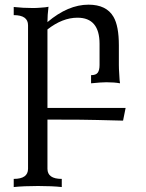

<svg xmlns="http://www.w3.org/2000/svg" viewBox="-20 -502 612 806"><path d="M239.3 283.2Q198.7 278.8 139.6 278.8Q80.6 278.8 37.6 283.2V249Q97.7 249 97.7 206.5V-396Q97.7 -438.5 37.6 -438.5V-472.7Q76.2 -468.3 118.2 -468.3Q133.3 -468.3 149.4 -469.7Q174.3 -471.2 183.6 -473.6Q179.2 -438.5 179.2 -409.2Q265.6 -482.4 351.6 -482.4Q426.8 -482.4 456.5 -431.2Q479 -392.6 479 -311.5V-229Q479 -212.9 480.5 -192.4Q481.9 -160.6 483.9 -152.3Q460 -156.7 426.8 -156.7Q405.3 -156.7 362.3 -152.3V-186.5Q382.8 -186.5 390.4 -197Q397.9 -207.5 397.9 -229V-317.9Q397.9 -427.7 305.2 -427.7Q242.2 -427.7 179.2 -378.4V-48.8H507.3L496.6 4.4Q368.7 1 317.4 0.5Q281.7 0 179.2 0V206.5Q179.2 249 239.3 249Z"/></svg>

Font: Almanac
Style: Regular
Weight: 400
Designer: Eden's Almanac
Version: Version 3.501;March 28, 2021;FontCreator 13.0.0.2683 64-bit